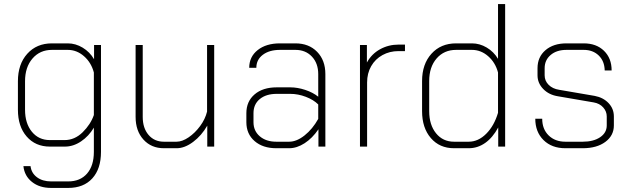

<svg xmlns="http://www.w3.org/2000/svg" viewBox="-20 -720 3093 943"><path d="M95 96H130Q134 130 161.5 150.5Q189 171 231 171H315Q374 171 407.5 132.5Q441 94 441 26V-93Q416 -51 378 -25.5Q340 0 299 0H225Q154 0 111 -49.5Q68 -99 68 -181V-321Q68 -405 114 -456Q160 -507 235 -507H313Q351 -507 386 -486Q421 -465 442 -429V-499H476V26Q476 109 433.5 156Q391 203 315 203H231Q174 203 137 173.5Q100 144 95 96ZM297 -32Q347 -32 386 -70.5Q425 -109 441 -155V-364Q428 -413 392.5 -444Q357 -475 313 -475H235Q176 -475 139.5 -432.5Q103 -390 103 -321V-181Q103 -114 136.5 -73Q170 -32 225 -32Z M646 -146V-499H681V-146Q681 -91 709.5 -57.5Q738 -24 785 -24H847Q875 -24 906.5 -45.5Q938 -67 963 -101Q988 -135 997 -172V-499H1032V0H998V-103Q970 -54 928.5 -23Q887 8 848 8H785Q723 8 684.5 -34.5Q646 -77 646 -146Z M1190 -120V-164Q1190 -222 1230.5 -256.5Q1271 -291 1339 -291H1406Q1441 -291 1479 -278.5Q1517 -266 1543 -245V-356Q1543 -409 1512 -442Q1481 -475 1431 -475H1355Q1303 -475 1271 -451Q1239 -427 1239 -387H1204Q1204 -441 1245.5 -474Q1287 -507 1355 -507H1431Q1497 -507 1537.5 -465.5Q1578 -424 1578 -356V0H1544V-85Q1514 -41 1476 -16.5Q1438 8 1400 8H1337Q1271 8 1230.5 -27Q1190 -62 1190 -120ZM1400 -24Q1437 -24 1476 -55Q1515 -86 1543 -136V-207Q1520 -230 1482 -244.5Q1444 -259 1406 -259H1339Q1287 -259 1256 -233.5Q1225 -208 1225 -164V-120Q1225 -77 1256 -50.5Q1287 -24 1337 -24Z M1748 -499H1782V-413Q1805 -455 1846.5 -478Q1888 -501 1938 -501H1969V-469H1937Q1894 -469 1858.5 -449.5Q1823 -430 1803 -395Q1783 -360 1783 -315V0H1748Z M2053 -174V-322Q2053 -405 2099 -456Q2145 -507 2220 -507H2298Q2336 -507 2370.5 -486.5Q2405 -466 2426 -431V-700H2461V0H2427V-94Q2400 -44 2363 -18Q2326 8 2282 8H2210Q2139 8 2096 -42Q2053 -92 2053 -174ZM2282 -24Q2329 -24 2368 -63Q2407 -102 2426 -166V-364Q2413 -413 2377.5 -444Q2342 -475 2298 -475H2220Q2161 -475 2124.5 -433Q2088 -391 2088 -322V-174Q2088 -107 2121.5 -65.5Q2155 -24 2210 -24Z M2609 -137H2643Q2643 -86 2674.5 -55Q2706 -24 2757 -24H2842Q2895 -24 2927.5 -46Q2960 -68 2960 -104V-148Q2960 -173 2942.5 -192.5Q2925 -212 2896 -217L2721 -247Q2676 -254 2648 -283Q2620 -312 2620 -350V-385Q2620 -440 2659 -473.5Q2698 -507 2762 -507H2847Q2909 -507 2946.5 -470.5Q2984 -434 2984 -374H2950Q2949 -420 2920.5 -447.5Q2892 -475 2847 -475H2762Q2714 -475 2684.5 -450Q2655 -425 2655 -385V-350Q2655 -323 2674.5 -303.5Q2694 -284 2726 -279L2901 -249Q2943 -241 2969 -213.5Q2995 -186 2995 -148V-104Q2995 -54 2953 -23Q2911 8 2842 8H2757Q2690 8 2649.5 -32Q2609 -72 2609 -137Z"/></svg>

Font: Bai Jamjuree ExtraLight
Style: Regular
Weight: 275
Designer: Katatrad Aksorn Co.,Ltd.
Foundry: Cadson Demak Co.,Ltd.
Version: Version 1.000; ttfautohint (v1.6)